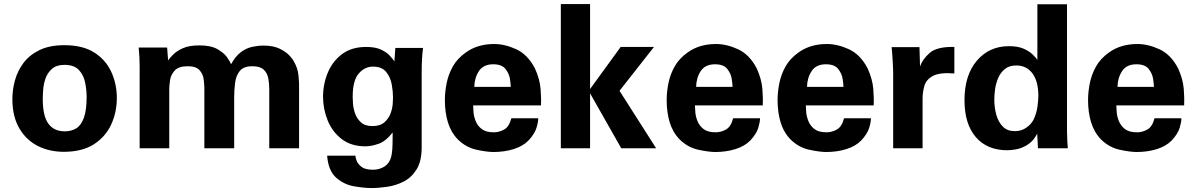

<svg xmlns="http://www.w3.org/2000/svg" viewBox="-20 -743 5985 962"><path d="M42 -248Q42 -293.9 55.2 -341.3Q68.4 -388.7 98.1 -428.2Q127.9 -467.8 178.2 -492.2Q228.5 -516.6 302.7 -516.6Q394.5 -516.6 452.1 -480Q509.8 -443.4 537.6 -382.8Q565.4 -322.3 565.4 -252Q565.4 -180.7 537.1 -119.1Q508.8 -57.6 450.2 -20Q391.6 17.6 299.8 17.6Q227.5 17.6 169.4 -11.7Q111.3 -41 76.7 -100.1Q42 -159.2 42 -248ZM194.3 -247.1Q194.3 -162.1 222.2 -123.5Q250 -85 304.7 -85Q337.9 -85 362.3 -100.1Q386.7 -115.2 400.4 -153.3Q414.1 -191.4 414.1 -257.8Q414.1 -291 406.7 -328.6Q399.4 -366.2 375.5 -392.1Q351.6 -418 302.7 -418Q262.7 -418 240.2 -397.9Q217.8 -377.9 208 -349.6Q198.2 -321.3 196.3 -293Q194.3 -264.6 194.3 -247.1Z M679.7 0V-410.2Q679.7 -458 674.8 -504.9H817.4L822.3 -440.4Q830.1 -452.1 847.7 -469.7Q865.2 -487.3 896.5 -501.5Q927.7 -515.6 978.5 -515.6Q1036.1 -515.6 1068.8 -497.1Q1101.6 -478.5 1117.2 -456.5Q1132.8 -434.6 1137.7 -420.9Q1159.2 -460.9 1186.5 -481.4Q1213.9 -502 1243.7 -508.3Q1273.4 -514.6 1299.8 -514.6Q1350.6 -514.6 1382.3 -498.5Q1414.1 -482.4 1431.2 -463.9Q1448.2 -445.3 1453.1 -433.6Q1471.7 -402.3 1475.6 -364.7Q1479.5 -327.1 1478.5 -293.9V0H1329.1V-296.9Q1329.1 -324.2 1324.2 -350.6Q1319.3 -377 1301.3 -394Q1283.2 -411.1 1244.1 -411.1Q1200.2 -411.1 1181.2 -387.2Q1162.1 -363.3 1157.7 -326.7Q1153.3 -290 1153.3 -252.9V0H1003.9V-299.8Q1003.9 -319.3 1000.5 -345.7Q997.1 -372.1 979.5 -391.6Q961.9 -411.1 920.9 -411.1Q875 -411.1 855.5 -389.6Q835.9 -368.2 832 -341.3Q828.1 -314.5 828.1 -296.9V0Z M1960.9 -502.9H2099.6Q2092.8 -454.1 2092.8 -377.9V-4.9Q2092.8 64.5 2067.4 105.5Q2042 146.5 2002.9 166.5Q1963.9 186.5 1920.4 192.9Q1877 199.2 1840.8 199.2Q1804.7 199.2 1753.9 190.4Q1703.1 181.6 1664.1 147Q1625 112.3 1619.1 37.1H1760.7Q1760.7 44.9 1766.6 61.5Q1772.5 78.1 1791 92.8Q1809.6 107.4 1848.6 107.4Q1881.8 107.4 1907.2 90.8Q1932.6 74.2 1940.4 41Q1944.3 24.4 1945.8 2.4Q1947.3 -19.5 1947.3 -70.3V-79.1Q1912.1 -34.2 1875.5 -22Q1838.9 -9.8 1811.5 -9.8Q1739.3 -9.8 1691.9 -46.4Q1644.5 -83 1621.6 -140.1Q1598.6 -197.3 1598.6 -257.8Q1598.6 -322.3 1622.6 -379.4Q1646.5 -436.5 1694.3 -472.2Q1742.2 -507.8 1814.5 -507.8Q1860.4 -507.8 1888.7 -494.6Q1917 -481.4 1932.6 -464.4Q1948.2 -447.3 1956.1 -435.5ZM1747.1 -257.8Q1747.1 -249 1748.5 -225.1Q1750 -201.2 1758.8 -175.3Q1767.6 -149.4 1788.1 -130.4Q1808.6 -111.3 1845.7 -111.3Q1884.8 -111.3 1906.2 -130.4Q1927.7 -149.4 1937 -174.8Q1946.3 -200.2 1947.8 -223.6Q1949.2 -247.1 1949.2 -254.9Q1949.2 -283.2 1942.9 -319.3Q1936.5 -355.5 1915 -382.3Q1893.6 -409.2 1848.6 -409.2Q1806.6 -409.2 1776.9 -374Q1747.1 -338.9 1747.1 -257.8Z M2690.4 -214.8H2350.6Q2350.6 -202.1 2352.5 -180.2Q2354.5 -158.2 2363.8 -135.3Q2373 -112.3 2394 -96.2Q2415 -80.1 2454.1 -80.1Q2481.4 -80.1 2506.3 -94.2Q2531.2 -108.4 2542 -150.4H2676.8Q2676.8 -131.8 2668 -102.5Q2659.2 -73.2 2628.9 -40Q2600.6 -10.7 2554.2 3.9Q2507.8 18.6 2452.1 18.6Q2419.9 18.6 2367.7 7.3Q2315.4 -3.9 2274.4 -43.9Q2239.3 -80.1 2224.1 -130.4Q2209 -180.7 2209 -241.2Q2209 -282.2 2217.8 -326.2Q2226.6 -370.1 2249 -410.2Q2271.5 -450.2 2314.5 -480.5Q2373 -522.5 2456.1 -522.5Q2509.8 -522.5 2566.9 -496.1Q2624 -469.7 2660.2 -400.4Q2684.6 -346.7 2688.5 -297.4Q2692.4 -248 2690.4 -214.8ZM2356.4 -307.6H2539.1Q2539.1 -319.3 2535.2 -346.7Q2531.2 -374 2512.7 -397.5Q2494.1 -420.9 2451.2 -420.9Q2402.3 -420.9 2379.9 -387.2Q2357.4 -353.5 2356.4 -307.6Z M2790 0V-722.7H2936.5V-296.9L3089.8 -507.8H3256.8L3084 -288.1L3267.6 0H3092.8L2936.5 -275.4V0Z M3801.8 -214.8H3461.9Q3461.9 -202.1 3463.9 -180.2Q3465.8 -158.2 3475.1 -135.3Q3484.4 -112.3 3505.4 -96.2Q3526.4 -80.1 3565.4 -80.1Q3592.8 -80.1 3617.7 -94.2Q3642.6 -108.4 3653.3 -150.4H3788.1Q3788.1 -131.8 3779.3 -102.5Q3770.5 -73.2 3740.2 -40Q3711.9 -10.7 3665.5 3.9Q3619.1 18.6 3563.5 18.6Q3531.2 18.6 3479 7.3Q3426.8 -3.9 3385.7 -43.9Q3350.6 -80.1 3335.4 -130.4Q3320.3 -180.7 3320.3 -241.2Q3320.3 -282.2 3329.1 -326.2Q3337.9 -370.1 3360.4 -410.2Q3382.8 -450.2 3425.8 -480.5Q3484.4 -522.5 3567.4 -522.5Q3621.1 -522.5 3678.2 -496.1Q3735.4 -469.7 3771.5 -400.4Q3795.9 -346.7 3799.8 -297.4Q3803.7 -248 3801.8 -214.8ZM3467.8 -307.6H3650.4Q3650.4 -319.3 3646.5 -346.7Q3642.6 -374 3624 -397.5Q3605.5 -420.9 3562.5 -420.9Q3513.7 -420.9 3491.2 -387.2Q3468.8 -353.5 3467.8 -307.6Z M4357.4 -214.8H4017.6Q4017.6 -202.1 4019.5 -180.2Q4021.5 -158.2 4030.8 -135.3Q4040 -112.3 4061 -96.2Q4082 -80.1 4121.1 -80.1Q4148.4 -80.1 4173.3 -94.2Q4198.2 -108.4 4209 -150.4H4343.8Q4343.8 -131.8 4335 -102.5Q4326.2 -73.2 4295.9 -40Q4267.6 -10.7 4221.2 3.9Q4174.8 18.6 4119.1 18.6Q4086.9 18.6 4034.7 7.3Q3982.4 -3.9 3941.4 -43.9Q3906.2 -80.1 3891.1 -130.4Q3876 -180.7 3876 -241.2Q3876 -282.2 3884.8 -326.2Q3893.6 -370.1 3916 -410.2Q3938.5 -450.2 3981.4 -480.5Q4040 -522.5 4123 -522.5Q4176.8 -522.5 4233.9 -496.1Q4291 -469.7 4327.1 -400.4Q4351.6 -346.7 4355.5 -297.4Q4359.4 -248 4357.4 -214.8ZM4023.4 -307.6H4206.1Q4206.1 -319.3 4202.1 -346.7Q4198.2 -374 4179.7 -397.5Q4161.1 -420.9 4118.2 -420.9Q4069.3 -420.9 4046.9 -387.2Q4024.4 -353.5 4023.4 -307.6Z M4455.1 0V-380.9Q4455.1 -399.4 4452.6 -440.9Q4450.2 -482.4 4447.3 -506.8H4586.9L4589.8 -410.2Q4601.6 -445.3 4637.7 -477.5Q4673.8 -509.8 4761.7 -507.8V-375Q4687.5 -380.9 4653.8 -362.3Q4620.1 -343.8 4611.3 -312Q4602.5 -280.3 4602.5 -249V0Z M5177.7 -443.4V-721.7H5326.2V-82Q5326.2 -59.6 5327.6 -37.1Q5329.1 -14.6 5330.1 0H5180.7L5176.8 -73.2Q5175.8 -72.3 5175.8 -71.3Q5168.9 -58.6 5158.2 -44.4Q5147.5 -30.3 5125 -15.6Q5096.7 1 5070.3 5.4Q5043.9 9.8 5027.3 9.8Q4925.8 9.8 4869.1 -56.2Q4812.5 -122.1 4812.5 -241.2Q4812.5 -366.2 4874.5 -439Q4936.5 -511.7 5035.2 -511.7Q5081.1 -511.7 5109.9 -498.5Q5138.7 -485.4 5154.8 -469.2Q5170.9 -453.1 5177.7 -443.4ZM4961.9 -245.1Q4961.9 -203.1 4972.2 -167Q4982.4 -130.9 5004.9 -108.4Q5027.3 -85.9 5064.5 -85.9Q5096.7 -85.9 5121.1 -102.5Q5145.5 -119.1 5158.2 -142.6Q5173.8 -175.8 5178.2 -209.5Q5182.6 -243.2 5182.6 -261.7Q5182.6 -335.9 5152.8 -375.5Q5123 -415 5072.3 -415Q5035.2 -415 5013.2 -396Q4991.2 -377 4980 -349.1Q4968.8 -321.3 4965.3 -292.5Q4961.9 -263.7 4961.9 -245.1Z M5913.1 -214.8H5573.2Q5573.2 -202.1 5575.2 -180.2Q5577.1 -158.2 5586.4 -135.3Q5595.7 -112.3 5616.7 -96.2Q5637.7 -80.1 5676.8 -80.1Q5704.1 -80.1 5729 -94.2Q5753.9 -108.4 5764.6 -150.4H5899.4Q5899.4 -131.8 5890.6 -102.5Q5881.8 -73.2 5851.6 -40Q5823.2 -10.7 5776.9 3.9Q5730.5 18.6 5674.8 18.6Q5642.6 18.6 5590.3 7.3Q5538.1 -3.9 5497.1 -43.9Q5461.9 -80.1 5446.8 -130.4Q5431.6 -180.7 5431.6 -241.2Q5431.6 -282.2 5440.4 -326.2Q5449.2 -370.1 5471.7 -410.2Q5494.1 -450.2 5537.1 -480.5Q5595.7 -522.5 5678.7 -522.5Q5732.4 -522.5 5789.6 -496.1Q5846.7 -469.7 5882.8 -400.4Q5907.2 -346.7 5911.1 -297.4Q5915 -248 5913.1 -214.8ZM5579.1 -307.6H5761.7Q5761.7 -319.3 5757.8 -346.7Q5753.9 -374 5735.4 -397.5Q5716.8 -420.9 5673.8 -420.9Q5625 -420.9 5602.5 -387.2Q5580.1 -353.5 5579.1 -307.6Z"/></svg>

Font: FreeUniversal
Style: Bold
Weight: 700
Version: Version 1.001 March 22, 2017